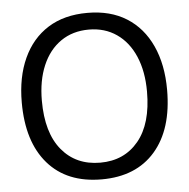

<svg xmlns="http://www.w3.org/2000/svg" viewBox="-48 -675 722 733"><g transform="rotate(-5 312.5 -308.0)"><path d="M313 11Q180 11 107 -73Q34 -157 34 -308Q34 -405 67 -477Q100 -549 162 -588Q224 -627 313 -627Q401 -627 463 -588Q525 -549 558 -477Q591 -405 591 -308Q591 -157 518 -73Q445 11 313 11ZM313 -53Q405 -53 459.5 -119Q514 -185 514 -308Q514 -385 489.5 -442.5Q465 -500 419.5 -531.5Q374 -563 313 -563Q251 -563 205.5 -531.5Q160 -500 135.5 -442.5Q111 -385 111 -308Q111 -185 165.5 -119Q220 -53 313 -53Z"/></g></svg>

Font: Inconsolata Expanded Thin
Style: Regular
Weight: 100
Width: 7
Monospace: yes
Designer: Raph Levien, Cyreal, Brenton Simpson
Foundry: Raph Levien, Cyreal, Google
Version: Version 3.100; ttfautohint (v1.8.4.7-5d5b)